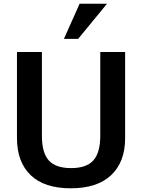

<svg xmlns="http://www.w3.org/2000/svg" viewBox="-20 -992 757 1022"><path d="M320.3 -785.2 403.8 -972.2H549.8L396 -785.2ZM356.4 10.3Q215.8 10.3 143.1 -59.8Q70.3 -129.9 70.3 -257.3V-715.3H203.1V-268.6Q203.1 -179.2 239.5 -138.2Q275.9 -97.2 358.9 -97.2Q440.4 -97.2 477.1 -138.4Q513.7 -179.7 513.7 -269V-715.3H646V-256.3Q646 -129.9 571.8 -59.8Q497.6 10.3 356.4 10.3Z"/></svg>

Font: Oxygen
Style: Bold
Weight: 700
Designer: vernon adams
Foundry: Vernon Adams
Version: Version 0.2.3 webfont; ttfautohint (v0.93.3-1d66) -l 8 -r 50